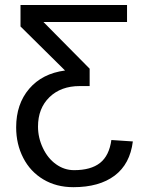

<svg xmlns="http://www.w3.org/2000/svg" viewBox="-20 -549 585 777"><path d="M494.1 -460H155.8L342.8 -271V-200.7H302.7Q226.6 -200.7 180.2 -155.8Q133.8 -110.8 133.8 -36.6Q133.8 8.3 153.6 50Q173.3 91.8 206.8 115.7Q240.2 139.6 279.8 139.6Q347.7 139.6 384.8 110.4Q421.9 81.1 430.7 17.6L517.6 23.4Q506.3 114.7 444.1 161.6Q381.8 208.5 276.9 208.5Q208 208.5 155.3 177Q102.5 145.5 74 89.8Q45.4 34.2 45.4 -33.7Q45.4 -127.9 98.1 -189.7Q150.9 -251.5 243.2 -263.7L63 -441.9V-528.8H494.1Z"/></svg>

Font: Liberation Sans
Style: Regular
Weight: 400
Designer: Steve Matteson
Foundry: Ascender Corporation
Version: Version 2.00.1